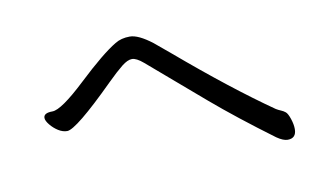

<svg xmlns="http://www.w3.org/2000/svg" viewBox="-54 -645 1107 650"><g transform="rotate(-10 500.0 -319.5)"><path d="M888.2 -101.1Q873 -101.1 851.1 -116.2Q731 -205.1 645 -278.6Q559.1 -352.1 518.6 -387Q478 -421.9 454.6 -441.9Q431.2 -461.9 416 -461.9Q400.9 -461.9 380.4 -445.6Q359.9 -429.2 328.1 -397.9Q189 -259.8 158.2 -259.8Q143.1 -259.8 127.9 -269.3Q112.8 -278.8 101.3 -293Q89.8 -307.1 89.8 -316.9Q89.8 -334 120.4 -334Q150.9 -334 237.5 -415.5Q324.2 -497.1 371.1 -524.9Q392.1 -538.1 421.9 -538.1Q451.2 -538.1 498 -502L550.8 -458Q729 -306.2 866.2 -210.9Q874 -206.1 882.6 -202.6Q891.1 -199.2 897.9 -193.6Q904.8 -188 911.4 -168.5Q918 -148.9 918 -132.8Q918 -101.1 888.2 -101.1Z"/></g></svg>

Font: LXGW WenKai Mono GB Screen
Style: Regular
Weight: 400
Monospace: yes
Designer: LXGW / Fontworks Inc.
Foundry: LXGW / Fontworks Inc.
Version: Version 1.510;January 18,2025